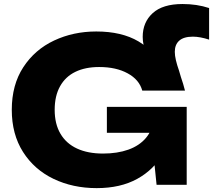

<svg xmlns="http://www.w3.org/2000/svg" viewBox="-20 -924 1065 960"><path d="M38.9 -375Q38.9 -499.5 96.4 -587.8Q154 -676.1 250.5 -721.4Q347 -766.6 461.2 -766.6Q588.5 -766.6 672.4 -717Q756.3 -667.5 808.6 -558.9L757.4 -571.8Q728.4 -617.7 711 -658.8Q693.5 -699.8 693.5 -739.5Q693.5 -812.6 743.4 -858.2Q793.4 -903.9 892.5 -903.9Q964.9 -903.9 1025.5 -883.8V-725.9Q979.7 -740.7 944.5 -740.7Q898.8 -740.7 876.4 -720.9Q854 -701.2 854 -664.9Q854 -646.4 859.5 -623Q864.9 -599.7 875.2 -570.5Q883.6 -540.4 895.6 -504.8Q901.3 -485.3 904.9 -471.1H691.3Q676.2 -525.8 618.3 -557.3Q560.5 -588.9 475.8 -588.9Q406.6 -588.9 356.9 -564.8Q307.2 -540.8 280.3 -492.6Q253.4 -444.4 253.4 -375Q253.4 -303.9 282.5 -254.9Q311.5 -205.9 365.5 -181.1Q419.5 -156.2 494.9 -156.2Q566.9 -156.2 622.1 -175.9Q677.2 -195.7 710 -234.7Q742.8 -273.8 748.4 -328.6L839.9 -324.7Q835.9 -231 792.9 -153.5Q749.8 -76 666.2 -29.7Q582.5 16.6 463.3 16.6Q344.3 16.6 247.9 -29.6Q151.4 -75.8 95.1 -164.3Q38.9 -252.8 38.9 -375ZM514.4 -389.8H913.5V0H762.9L732.6 -295.4L772.7 -259.9H514.4Z"/></svg>

Font: Unbounded Variable
Style: Regular
Weight: 400
Designer: Luke Prowse, Jean-Baptiste Morizot, Fátima Lázaro, Florian Runge
Foundry: NaN
Version: Version 1.600;FEAKit 1.0